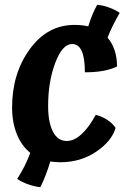

<svg xmlns="http://www.w3.org/2000/svg" viewBox="-20 -716 525 794"><path d="M458 -187Q442 -132 377.5 -88.5Q313 -45 229 -45Q218 -45 208 -46Q198 -47 188 -48Q179 -18 168.5 9Q158 36 147 58Q124 56 97 46.5Q70 37 51 24Q69 -4 82 -30Q95 -56 105 -84Q69 -113 49.5 -161.5Q30 -210 30 -272Q30 -412 103 -512.5Q176 -613 288 -613Q304 -613 318 -611.5Q332 -610 345 -607Q354 -636 363 -657.5Q372 -679 382 -696Q402 -695 428 -686Q454 -677 475 -663Q456 -629 444.5 -605.5Q433 -582 425 -560Q444 -538 454 -508Q464 -478 464 -441Q439 -429 406.5 -423Q374 -417 331 -417Q331 -476 318 -505Q305 -534 278 -534Q238 -534 208.5 -456Q179 -378 179 -278Q179 -210 199 -171.5Q219 -133 256 -133Q286 -133 316.5 -160.5Q347 -188 376 -241Q399 -236 422.5 -221Q446 -206 458 -187Z"/></svg>

Font: Atma SemiBold
Style: Regular
Weight: 600
Designer: Gregori Vincens, Jeremie Hornus, Riccardo Olocco, Yoann Minet.
Foundry: black foundry
Version: Version 1.102;PS 1.100;hotconv 1.0.86;makeotf.lib2.5.63406